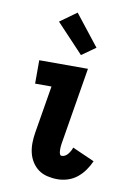

<svg xmlns="http://www.w3.org/2000/svg" viewBox="-87 -824 624 889"><g transform="rotate(10 225.0 -380.0)"><path d="M246 8Q222 8 198.5 2.5Q175 -3 157 -16Q139 -29 126.5 -48.5Q114 -68 108.5 -91Q103 -114 103.5 -138.5Q104 -163 108 -187L145 -410H68V-520H297L239 -169Q238 -163 237 -157Q236 -151 235.5 -144.5Q235 -138 235 -132Q235 -126 235.5 -120Q236 -114 238.5 -108Q241 -102 247 -102Q256 -102 263.5 -106.5Q271 -111 276.5 -118Q282 -125 286.5 -133Q291 -141 293 -149L397 -103Q387 -80 372 -59Q357 -38 337.5 -22.5Q318 -7 294 0.5Q270 8 246 8ZM254 -577 127 -712 205 -768 319 -623Z"/></g></svg>

Font: Iosevka Etoile Extrabold
Style: Italic
Weight: 800
Italic angle: -9°
Designer: Belleve Invis
Foundry: Belleve Invis
Version: Version 22.1.2; ttfautohint (v1.8.4)